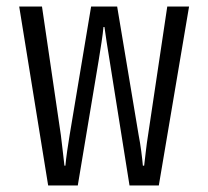

<svg xmlns="http://www.w3.org/2000/svg" viewBox="-20 -570 640 590"><path d="M219 0 283 -383C289 -420 296 -463 298 -487H301C304 -463 311 -420 317 -383L378 0H468L561 -550H494L435 -155C430 -126 426 -84 423 -61H419C417 -85 412 -125 406 -155L340 -550H260L194 -155C189 -126 183 -84 181 -61H178C175 -84 171 -126 167 -155L109 -550H39L128 0Z"/></svg>

Font: Tekne LDO Light
Style: Regular
Weight: 300
Monospace: yes
Designer: Alessio Laiso, Mario Rullo, Paolo Rosset
Foundry: Alessio Laiso
Version: Version 1.000;hotconv 1.0.109;makeotfexe 2.5.65596